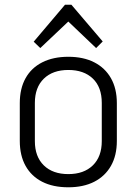

<svg xmlns="http://www.w3.org/2000/svg" viewBox="-20 -788 579 815"><path d="M270 7Q205 7 159 -16.5Q113 -40 88.5 -84Q64 -128 64 -190V-350Q64 -412 88.5 -456Q113 -500 159.5 -523.5Q206 -547 270 -547Q334 -547 380 -523.5Q426 -500 451 -456Q476 -412 476 -350V-190Q476 -128 451 -84Q426 -40 380 -16.5Q334 7 270 7ZM270 -49Q336 -49 374 -86Q412 -123 412 -189V-351Q412 -418 374 -454.5Q336 -491 270 -491Q204 -491 166 -454Q128 -417 128 -351V-189Q128 -123 166 -86Q204 -49 270 -49ZM123 -611 256 -768H283L416 -612L388 -584L259 -707H281L151 -584Z"/></svg>

Font: Pathway Extreme SemiCondensed ExtraLight
Style: Regular
Weight: 250
Width: 4
Version: Version 1.001;gftools[0.9.26]